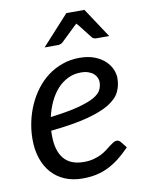

<svg xmlns="http://www.w3.org/2000/svg" viewBox="-82 -774 626 837"><g transform="rotate(-10 230.5 -355.0)"><path d="M440.5 -398Q440.5 -365 427 -337.2Q413.5 -309.5 377.5 -287.2Q341.5 -265 278.5 -248.5Q215.5 -232 116.5 -222Q116 -216.5 116 -211V-200.5Q116 -133.5 145.2 -98.2Q174.5 -63 233.5 -63Q257.5 -63 276.2 -68Q295 -73 309.8 -80.2Q324.5 -87.5 335.8 -96.2Q347 -105 356.5 -112.2Q366 -119.5 374 -124.5Q382 -129.5 390 -129.5Q399 -129.5 406.5 -121L428.5 -93.5Q403 -67 378.8 -48.2Q354.5 -29.5 329 -17Q303.5 -4.5 275.8 1.2Q248 7 216 7Q172.5 7 138 -7.5Q103.5 -22 79.5 -48.8Q55.5 -75.5 42.5 -113.5Q29.5 -151.5 29.5 -198.5Q29.5 -237.5 37.8 -276.2Q46 -315 61.8 -350Q77.5 -385 100.2 -415Q123 -445 152.2 -466.8Q181.5 -488.5 216.8 -501Q252 -513.5 292.5 -513.5Q331 -513.5 359 -502.5Q387 -491.5 405 -474.5Q423 -457.5 431.8 -437Q440.5 -416.5 440.5 -398ZM287.5 -449.5Q256 -449.5 229.5 -436.5Q203 -423.5 182.5 -400.8Q162 -378 147.5 -347.2Q133 -316.5 125 -281Q202 -290.5 248.5 -302.8Q295 -315 320 -329.2Q345 -343.5 353 -360Q361 -376.5 361 -394.5Q361 -403.5 357 -413.2Q353 -423 344.2 -431Q335.5 -439 321.5 -444.2Q307.5 -449.5 287.5 -449.5ZM437 -584.5H380Q374.5 -584.5 369.5 -586.5Q364.5 -588.5 362 -591.5L312 -655.5L308.5 -658.5Q307 -660.5 305.5 -663Q303 -660.5 301 -658.8Q299 -657 297 -655.5L230.5 -591.5Q227.5 -589 222 -586.8Q216.5 -584.5 210.5 -584.5H151L270.5 -715.5H350.5Z"/></g></svg>

Font: Lato TR
Style: Italic
Weight: 400
Italic angle: -12°
Designer: Lukasz Dziedzic
Foundry: tyPoland Lukasz Dziedzic
Version: Version 1.104 2013